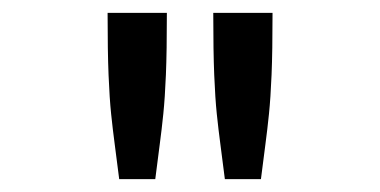

<svg xmlns="http://www.w3.org/2000/svg" viewBox="-20 -685 590 298"><path d="M147 -665H239Q239 -605 237.5 -569Q236 -533 233.5 -508.5Q231 -484 228 -461.5Q225 -439 221 -407H165Q161 -439 158 -461.5Q155 -484 152.5 -508Q150 -532 148.5 -568.5Q147 -605 147 -665ZM311 -665H403Q403 -605 401.5 -569Q400 -533 397.5 -508.5Q395 -484 392 -461.5Q389 -439 385 -407H329Q325 -439 322 -461.5Q319 -484 316.5 -508Q314 -532 312.5 -568.5Q311 -605 311 -665Z"/></svg>

Font: Inconsolata SemiExpanded Medium
Style: Regular
Weight: 500
Width: 6
Monospace: yes
Designer: Raph Levien, Cyreal, Brenton Simpson
Foundry: Raph Levien, Cyreal, Google
Version: Version 3.001; ttfautohint (v1.8.2.53-6de2)